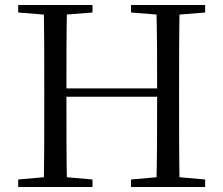

<svg xmlns="http://www.w3.org/2000/svg" viewBox="-20 -748 893 768"><path d="M52.8 0H349.9V-30.1L210.4 -42.1H189.7L52.8 -30.1ZM154.9 0H248.1C245.7 -111.5 245.7 -223.9 245.7 -367.4V-391.1C245.7 -504.5 245.7 -617.8 248.1 -728H154.9C157.1 -616.6 157.1 -504.3 157.1 -391.1V-336.8C157.1 -223.3 157.1 -110.8 154.9 0ZM201.8 -361H653.2V-394.3H201.8ZM504.1 0H800.6V-30.1L663.9 -42.1H642.6L504.1 -30.1ZM605.3 0H698.6C696.3 -111.5 696.3 -223.9 696.3 -336.8V-391.1C696.3 -504.5 696.3 -617.8 698.6 -728H605.3C608.5 -616.6 608.5 -504.3 608.5 -391.1V-367.4C608.5 -223.3 608.5 -110.8 605.3 0ZM52.8 -698 189.7 -686.9H210.4L349.9 -698V-728H52.8ZM504.1 -698 642.6 -686.9H663.9L800.6 -698V-728H504.1Z"/></svg>

Font: Source Han Serif CN VF
Style: Regular
Weight: 250
Designer: Ryoko NISHIZUKA 西塚涼子 (kana & ideographs); Frank Grießhammer (Latin, Greek & Cyrillic); Wenlong ZHANG 张文龙 (bopomofo); San
Foundry: Adobe
Version: Version 2.002;hotconv 1.1.0;makeotfexe 2.6.0